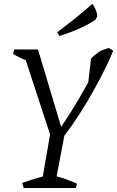

<svg xmlns="http://www.w3.org/2000/svg" viewBox="-20 -950 592 970"><path d="M100 0 92 -26Q116 -34 142 -42.5Q168 -51 196 -58L233 -271L110 -646Q90 -654 75 -661.5Q60 -669 46 -678L52 -700H172L289 -309Q316 -349 338 -384Q360 -419 381 -455Q402 -491 426 -534L440 -655Q476 -689 500 -698Q524 -707 531 -707L552 -694Q537 -656 512 -605Q487 -554 454.5 -495.5Q422 -437 384 -377.5Q346 -318 305 -264L266 -59Q291 -53 318 -43Q345 -33 369 -22L363 0ZM280 -768 269 -787Q269 -787 295.5 -807Q322 -827 362.5 -859.5Q403 -892 446 -930Q454 -923 462.5 -903Q471 -883 471 -867L462 -850Q431 -829 394.5 -812Q358 -795 326.5 -784Q295 -773 280 -768Z"/></svg>

Font: Mate
Style: Italic
Weight: 400
Italic angle: -10.8°
Designer: Eduardo Rodriguez Tunni
Foundry: Eduardo Rodriguez Tunni
Version: Version 1.003; ttfautohint (v1.8.4.7-5d5b);gftools[0.9.24]